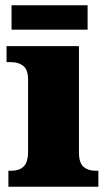

<svg xmlns="http://www.w3.org/2000/svg" viewBox="-20 -712 416 732"><path d="M12 0V-61H24Q53 -61 70 -77Q87 -93 87 -135V-409Q87 -446 69 -460.5Q51 -475 24 -475H5V-536H281V-131Q281 -91 298.5 -76Q316 -61 344 -61H355V0ZM24 -599V-692H314V-599Z"/></svg>

Font: Noto Serif Hentaigana Black
Style: Regular
Weight: 900
Designer: Kazuhiro Yamada
Foundry: nipponia
Version: Version 1.000; ttfautohint (v1.8.4.7-5d5b)